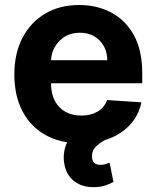

<svg xmlns="http://www.w3.org/2000/svg" viewBox="-20 -573 638 782"><path d="M308.9 10.7Q225.1 10.7 164.4 -23.6Q103.7 -57.9 71 -120.9Q38.4 -183.9 38.4 -270.2Q38.4 -354.4 71 -418Q103.7 -481.5 163.2 -517Q222.7 -552.6 302.9 -552.6Q375 -552.6 433.1 -522Q491.1 -491.5 525.2 -429.9Q559.3 -368.3 559.3 -275.6V-234H187.9V-233.7Q187.9 -172.6 221.2 -137.4Q254.6 -102.3 311.4 -102.3Q349.4 -102.3 377.1 -118.3Q404.8 -134.2 416.2 -165.5L556.1 -156.2Q540.1 -80.3 475.1 -34.8Q410.2 10.7 308.9 10.7ZM187.9 -327.8H416.9Q416.5 -376.4 385.7 -408Q354.8 -439.6 305.4 -439.6Q255 -439.6 222.7 -407Q190.3 -374.3 187.9 -327.8ZM361.2 189.3Q313.9 189.3 282.1 165Q250.4 140.6 242.2 95.5Q233.7 52.2 252.3 8.9Q271 -34.4 317.8 -55.4L430.4 -14.6Q397 1.1 375.7 19.2Q354.4 37.3 354.8 62.9Q354 98.4 389.2 98.4Q401.3 98.4 410.3 95.3Q419.4 92.3 426.5 89.8L442.1 168Q429 175.4 408.7 182.4Q388.5 189.3 361.2 189.3Z"/></svg>

Font: Inter UI
Style: Bold
Weight: 700
Designer: Rasmus Andersson
Foundry: rsms
Version: 3.2;8d6f07862